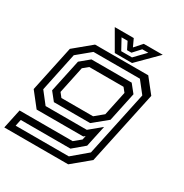

<svg xmlns="http://www.w3.org/2000/svg" viewBox="-213 -856 1164 1213"><g transform="rotate(30 369.0 -249.0)"><path d="M-12.5 200 17.5 59H405L454 18.5L460 -10L448 0H108L27 -103L98 -437L222.5 -540H610.5L692 -437L578 97L453.5 200ZM44 154.5H432L540.5 63L641.5 -411L575.5 -495H237L139.5 -414.5L80 -132L146 -47.5H446.5L532 -118L498.5 38L416.5 107H54ZM179 -95 132 -154 183 -392.5 249.5 -447.5H543L589.5 -389.5L544.5 -177.5L443.5 -95ZM207 -141.5H438L498.5 -191.5L536 -368.5L511.5 -399H261.5L224.5 -368.5L183 -172ZM357 -556 275 -698H413.5L438.5 -644L486.5 -698H625L483 -556ZM386.5 -586.5H465L539.5 -663.5H495.5L447 -610.5H415L388.5 -663.5H344.5Z"/></g></svg>

Font: Tourney Expanded Medium
Style: Italic
Weight: 500
Width: 7
Italic angle: -12°
Designer: Tyler Finck
Foundry: Etcetera Type Co
Version: Version 1.010; ttfautohint (v1.8.3)